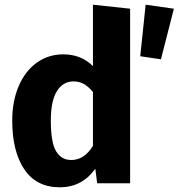

<svg xmlns="http://www.w3.org/2000/svg" viewBox="-20 -779 759 816"><path d="M533 -742V0H393L385 -62Q329 17 234 17Q135 17 83.5 -59Q32 -135 32 -267Q32 -348 59 -412Q86 -476 135.5 -512Q185 -548 249 -548Q325 -548 375 -498V-759ZM375 -159V-388Q356 -411 336.5 -422Q317 -433 292 -433Q248 -433 222 -392Q196 -351 196 -266Q196 -173 218.5 -136Q241 -99 283 -99Q338 -99 375 -159ZM719 -742 599 -759 576 -540 664 -527Z"/></svg>

Font: Statis Sans
Style: Bold
Weight: 700
Designer: bBox Type GmbH
Foundry: bBox Type GmbH
Version: Version 1.000